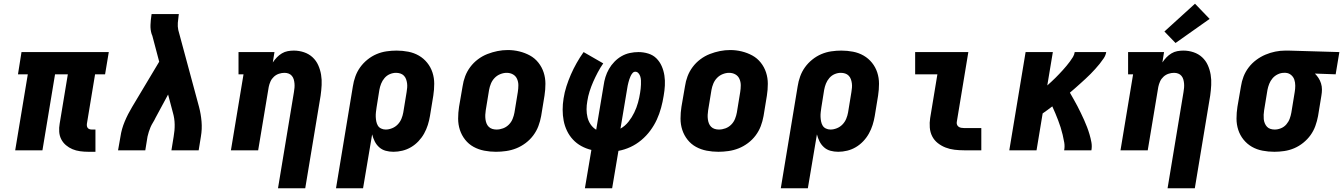

<svg xmlns="http://www.w3.org/2000/svg" viewBox="-20 -811 7247 1036"><path d="M456 8Q434 8 412 5Q390 2 371 -6Q352 -14 336 -27.5Q320 -41 310.5 -59.5Q301 -78 299.5 -100Q298 -122 302 -144L346 -410H277L209 0H62L130 -410H77L96 -530H567L547 -410H493L449 -144Q448 -137 449 -131Q450 -125 453.5 -120.5Q457 -116 463 -114Q469 -112 476 -112H495V8Z M617 0 630 -74Q636 -115 653 -155.5Q670 -196 693 -234L839 -478L802 -618Q801 -621 800 -623Q799 -625 798 -628Q798 -628 798 -628Q798 -628 798 -628Q798 -628 798 -628Q798 -628 798 -628Q791 -651 792 -676.5Q793 -702 797 -728L798 -735H945L944 -728Q941 -708 939.5 -688Q938 -668 942 -649L1054 -234Q1064 -196 1067.5 -155.5Q1071 -115 1064 -74L1052 0H905L917 -74Q923 -107 922.5 -139.5Q922 -172 913 -203L887 -301L819 -175Q813 -162 805.5 -150Q798 -138 792.5 -125.5Q787 -113 783 -100Q779 -87 776 -74L764 0Z M1480 205 1566 -314Q1568 -326 1569 -337.5Q1570 -349 1569 -360.5Q1568 -372 1565 -382.5Q1562 -393 1555 -401.5Q1548 -410 1537.5 -414Q1527 -418 1515 -418Q1500 -418 1485 -413Q1470 -408 1458 -397Q1446 -386 1439.5 -371.5Q1433 -357 1430 -342L1373 0H1226L1294 -410H1267V-530H1461L1452 -474Q1462 -489 1474 -501.5Q1486 -514 1501 -523Q1516 -532 1532.5 -535Q1549 -538 1565 -538Q1594 -538 1620.5 -529Q1647 -520 1666.5 -502Q1686 -484 1697 -459.5Q1708 -435 1712.5 -408Q1717 -381 1715.5 -352Q1714 -323 1710 -295L1627 205Z M1793 205 1884 -345Q1888 -372 1897.5 -398.5Q1907 -425 1923.5 -448Q1940 -471 1963 -489.5Q1986 -508 2012 -519Q2038 -530 2065.5 -534Q2093 -538 2120 -538Q2152 -538 2183 -532Q2214 -526 2240 -511Q2266 -496 2285 -472.5Q2304 -449 2313.5 -420Q2323 -391 2323 -359Q2323 -327 2318 -295L2300 -185Q2296 -161 2288.5 -137Q2281 -113 2268.5 -90.5Q2256 -68 2238 -49Q2220 -30 2198 -17Q2176 -4 2151.5 2Q2127 8 2103 8Q2081 8 2061 2.5Q2041 -3 2026 -16.5Q2011 -30 2002 -48Q1993 -66 1988 -86L1939 205ZM2061 -112Q2078 -112 2095.5 -119Q2113 -126 2126 -139.5Q2139 -153 2146 -170Q2153 -187 2156 -204L2174 -314Q2176 -326 2177 -338Q2178 -350 2176.5 -361.5Q2175 -373 2171 -384Q2167 -395 2159 -403Q2151 -411 2140 -414.5Q2129 -418 2117 -418Q2100 -418 2083.5 -411Q2067 -404 2055 -390Q2043 -376 2036.5 -359.5Q2030 -343 2027 -326L2012 -232Q2010 -219 2008.5 -206Q2007 -193 2007.5 -180.5Q2008 -168 2010.5 -155.5Q2013 -143 2019 -133Q2025 -123 2036.5 -117.5Q2048 -112 2061 -112Z M2656 8Q2624 8 2593 2Q2562 -4 2535.5 -18.5Q2509 -33 2490 -57Q2471 -81 2461.5 -110Q2452 -139 2452 -171Q2452 -203 2457 -235L2476 -345Q2480 -373 2490 -399.5Q2500 -426 2517.5 -449.5Q2535 -473 2559 -491Q2583 -509 2610 -519.5Q2637 -530 2664.5 -535.5Q2692 -541 2720 -541Q2752 -541 2782.5 -533.5Q2813 -526 2839.5 -511.5Q2866 -497 2885 -473Q2904 -449 2913.5 -420Q2923 -391 2923 -359Q2923 -327 2918 -295L2900 -185Q2895 -157 2885 -130.5Q2875 -104 2857.5 -80.5Q2840 -57 2816 -39Q2792 -21 2765.5 -10.5Q2739 0 2711 4Q2683 8 2656 8ZM2659 -112Q2677 -112 2694.5 -118.5Q2712 -125 2725.5 -138.5Q2739 -152 2746 -169.5Q2753 -187 2756 -204L2774 -314Q2777 -333 2777 -351Q2777 -369 2770 -385Q2763 -401 2748 -409.5Q2733 -418 2714 -418Q2697 -418 2679.5 -411Q2662 -404 2649 -390.5Q2636 -377 2629 -360Q2622 -343 2619 -326L2601 -216Q2599 -204 2598.5 -191.5Q2598 -179 2599.5 -167.5Q2601 -156 2605 -145.5Q2609 -135 2617 -127Q2625 -119 2636 -115.5Q2647 -112 2659 -112Z M3136 205 3171 -2Q3142 -9 3116.5 -23Q3091 -37 3071.5 -58Q3052 -79 3039.5 -105Q3027 -131 3021.5 -159.5Q3016 -188 3016 -219Q3016 -250 3021 -280Q3026 -313 3036.5 -345.5Q3047 -378 3060.5 -409Q3074 -440 3091.5 -471Q3109 -502 3129 -530L3235 -469Q3219 -446 3205.5 -420.5Q3192 -395 3181 -370Q3170 -345 3161.5 -318.5Q3153 -292 3149 -265Q3145 -243 3145 -221Q3145 -199 3150 -178Q3155 -157 3167 -139.5Q3179 -122 3197 -111L3237 -350Q3240 -373 3247 -395.5Q3254 -418 3266 -439Q3278 -460 3295.5 -478Q3313 -496 3334 -508Q3355 -520 3378.5 -525Q3402 -530 3425 -530Q3452 -530 3478 -522Q3504 -514 3522 -496Q3540 -478 3550.5 -454Q3561 -430 3565 -403.5Q3569 -377 3567.5 -349.5Q3566 -322 3561 -294Q3556 -262 3547 -229Q3538 -196 3524 -165.5Q3510 -135 3489 -106.5Q3468 -78 3440.5 -55Q3413 -32 3381.5 -17.5Q3350 -3 3317 3L3283 205ZM3328 -117Q3353 -131 3371.5 -154.5Q3390 -178 3402.5 -204Q3415 -230 3422.5 -257Q3430 -284 3434 -311Q3436 -322 3437 -333Q3438 -344 3438.5 -355Q3439 -366 3438.5 -377Q3438 -388 3435 -398Q3432 -408 3425 -416Q3418 -424 3408 -424Q3399 -424 3392.5 -416Q3386 -408 3382.5 -400Q3379 -392 3376 -383.5Q3373 -375 3371 -366.5Q3369 -358 3367 -349.5Q3365 -341 3364 -332Z M3856 8Q3824 8 3793 2Q3762 -4 3735.5 -18.5Q3709 -33 3690 -57Q3671 -81 3661.5 -110Q3652 -139 3652 -171Q3652 -203 3657 -235L3676 -345Q3680 -373 3690 -399.5Q3700 -426 3717.5 -449.5Q3735 -473 3759 -491Q3783 -509 3810 -519.5Q3837 -530 3864.5 -535.5Q3892 -541 3920 -541Q3952 -541 3982.5 -533.5Q4013 -526 4039.5 -511.5Q4066 -497 4085 -473Q4104 -449 4113.5 -420Q4123 -391 4123 -359Q4123 -327 4118 -295L4100 -185Q4095 -157 4085 -130.5Q4075 -104 4057.5 -80.5Q4040 -57 4016 -39Q3992 -21 3965.5 -10.5Q3939 0 3911 4Q3883 8 3856 8ZM3859 -112Q3877 -112 3894.5 -118.5Q3912 -125 3925.5 -138.5Q3939 -152 3946 -169.5Q3953 -187 3956 -204L3974 -314Q3977 -333 3977 -351Q3977 -369 3970 -385Q3963 -401 3948 -409.5Q3933 -418 3914 -418Q3897 -418 3879.5 -411Q3862 -404 3849 -390.5Q3836 -377 3829 -360Q3822 -343 3819 -326L3801 -216Q3799 -204 3798.5 -191.5Q3798 -179 3799.5 -167.5Q3801 -156 3805 -145.5Q3809 -135 3817 -127Q3825 -119 3836 -115.5Q3847 -112 3859 -112Z M4193 205 4284 -345Q4288 -372 4297.5 -398.5Q4307 -425 4323.5 -448Q4340 -471 4363 -489.5Q4386 -508 4412 -519Q4438 -530 4465.5 -534Q4493 -538 4520 -538Q4552 -538 4583 -532Q4614 -526 4640 -511Q4666 -496 4685 -472.5Q4704 -449 4713.5 -420Q4723 -391 4723 -359Q4723 -327 4718 -295L4700 -185Q4696 -161 4688.5 -137Q4681 -113 4668.5 -90.5Q4656 -68 4638 -49Q4620 -30 4598 -17Q4576 -4 4551.5 2Q4527 8 4503 8Q4481 8 4461 2.5Q4441 -3 4426 -16.5Q4411 -30 4402 -48Q4393 -66 4388 -86L4339 205ZM4461 -112Q4478 -112 4495.5 -119Q4513 -126 4526 -139.5Q4539 -153 4546 -170Q4553 -187 4556 -204L4574 -314Q4576 -326 4577 -338Q4578 -350 4576.5 -361.5Q4575 -373 4571 -384Q4567 -395 4559 -403Q4551 -411 4540 -414.5Q4529 -418 4517 -418Q4500 -418 4483.5 -411Q4467 -404 4455 -390Q4443 -376 4436.5 -359.5Q4430 -343 4427 -326L4412 -232Q4410 -219 4408.5 -206Q4407 -193 4407.5 -180.5Q4408 -168 4410.5 -155.5Q4413 -143 4419 -133Q4425 -123 4436.5 -117.5Q4448 -112 4461 -112Z M5182 0Q5156 0 5130.5 -3Q5105 -6 5082 -15Q5059 -24 5040 -39Q5021 -54 5010 -75.5Q4999 -97 4997 -123Q4995 -149 4999 -174L5038 -410H4918V-530H5205L5143 -155Q5141 -147 5143.5 -139.5Q5146 -132 5152 -127.5Q5158 -123 5166 -121.5Q5174 -120 5182 -120H5275V0Z M5426 0 5514 -530H5661L5631 -350Q5642 -360 5653 -370Q5664 -380 5674.5 -390.5Q5685 -401 5695 -411.5Q5705 -422 5715 -433Q5725 -444 5734.5 -455.5Q5744 -467 5753 -479Q5762 -491 5769.5 -503.5Q5777 -516 5779 -530H5949Q5946 -512 5935.5 -496.5Q5925 -481 5913.5 -466.5Q5902 -452 5889.5 -438.5Q5877 -425 5864 -411.5Q5851 -398 5837 -385.5Q5823 -373 5809.5 -360.5Q5796 -348 5781.5 -335.5Q5767 -323 5753 -311Q5763 -293 5773.5 -275Q5784 -257 5793.5 -238.5Q5803 -220 5812 -201.5Q5821 -183 5829.5 -164Q5838 -145 5845.5 -125.5Q5853 -106 5859 -85.5Q5865 -65 5869 -43.5Q5873 -22 5869 0H5722Q5726 -21 5722.5 -42Q5719 -63 5714 -83.5Q5709 -104 5703 -123.5Q5697 -143 5689.5 -162Q5682 -181 5674.5 -199.5Q5667 -218 5658 -237Q5645 -227 5632 -217.5Q5619 -208 5606 -199L5573 0Z M6280 205 6366 -314Q6368 -326 6369 -337.5Q6370 -349 6369 -360.5Q6368 -372 6365 -382.5Q6362 -393 6355 -401.5Q6348 -410 6337.5 -414Q6327 -418 6315 -418Q6300 -418 6285 -413Q6270 -408 6258 -397Q6246 -386 6239.5 -371.5Q6233 -357 6230 -342L6173 0H6026L6094 -410H6067V-530H6261L6252 -474Q6262 -489 6274 -501.5Q6286 -514 6301 -523Q6316 -532 6332.5 -535Q6349 -538 6365 -538Q6394 -538 6420.5 -529Q6447 -520 6466.5 -502Q6486 -484 6497 -459.5Q6508 -435 6512.5 -408Q6517 -381 6515.5 -352Q6514 -323 6510 -295L6427 205ZM6323 -579 6263 -641 6428 -791 6507 -709Z M6856 8Q6824 8 6792.5 2Q6761 -4 6735 -19Q6709 -34 6690 -57.5Q6671 -81 6661.5 -110Q6652 -139 6652 -171Q6652 -203 6657 -235L6676 -345Q6680 -372 6690 -398Q6700 -424 6717.5 -447Q6735 -470 6758.5 -487.5Q6782 -505 6808 -516Q6834 -527 6861 -532.5Q6888 -538 6915 -538Q6920 -538 6924 -538Q6928 -538 6933 -538L7207 -530L7187 -410L7075 -414Q7086 -403 7094.5 -390Q7103 -377 7108 -361Q7113 -345 7113 -328.5Q7113 -312 7110 -295L7092 -185Q7087 -158 7077.5 -131.5Q7068 -105 7051.5 -82Q7035 -59 7012 -40.5Q6989 -22 6963 -11Q6937 0 6909.5 4Q6882 8 6856 8ZM6858 -112Q6858 -112 6858 -112Q6858 -112 6858 -112Q6875 -112 6892 -119Q6909 -126 6921 -140Q6933 -154 6939 -170.5Q6945 -187 6948 -204L6966 -314Q6969 -331 6969 -348.5Q6969 -366 6964 -381Q6959 -396 6946.5 -406.5Q6934 -417 6917 -418H6913Q6912 -418 6910.5 -418Q6909 -418 6908 -418Q6891 -418 6874.5 -410Q6858 -402 6846.5 -388.5Q6835 -375 6828.5 -358.5Q6822 -342 6819 -326L6801 -216Q6799 -204 6798.5 -192Q6798 -180 6799 -168.5Q6800 -157 6804.5 -146Q6809 -135 6816.5 -127Q6824 -119 6835 -115.5Q6846 -112 6858 -112Z"/></svg>

Font: Iosevka Curly Slab HvExObl
Style: Regular
Weight: 900
Width: 7
Italic angle: -9°
Monospace: yes
Designer: Belleve Invis
Foundry: Belleve Invis
Version: Version 11.1.0; ttfautohint (v1.8.3)